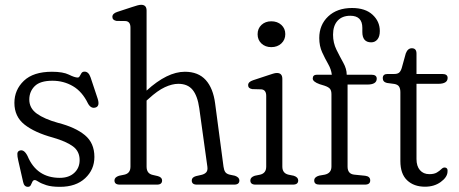

<svg xmlns="http://www.w3.org/2000/svg" viewBox="-20 -750 1864 780"><path d="M223 -27.5Q260 -27.5 281.8 -47.8Q303.5 -68 303.5 -99.5Q303.5 -135.5 276.2 -155.5Q249 -175.5 195.5 -191Q120.5 -211.5 79.5 -244Q38.5 -276.5 38.5 -332Q38.5 -385 77 -421.8Q115.5 -458.5 191 -458.5Q236 -458.5 259.8 -446.8Q283.5 -435 295.5 -435Q301 -435 304 -441Q307 -447 311 -453Q315 -459 323.5 -459Q340 -459 348 -435.5L376.5 -350Q386.5 -319.5 369 -313.5Q350 -307 337.5 -329.5Q314 -378 276.2 -400Q238.5 -422 193 -422Q143 -422 121 -400Q99 -378 99 -345.5Q99 -310.5 129.5 -288.5Q160 -266.5 215.5 -251Q286 -233 324.8 -201Q363.5 -169 363.5 -112.5Q363.5 -61 326 -26Q288.5 9 223.5 9Q189 9 168.2 2.2Q147.5 -4.5 136.8 -11.5Q126 -18.5 121.5 -18.5Q114.5 -18.5 111.5 -11.5Q108.5 -4.5 105 2.2Q101.5 9 93.5 9Q78 9 74 -10.5L54 -98.5Q50 -115.5 50.5 -125.5Q51 -135.5 60.5 -138.5Q78 -144 92 -116Q129 -27.5 223 -27.5Z M575.5 -707V-382Q659.5 -458.5 731 -458.5Q785.5 -458.5 815.8 -425Q846 -391.5 854 -329.5L888 -73Q890 -58.5 895.2 -51Q900.5 -43.5 913 -40.5L934.5 -36Q952.5 -29.5 952.5 -17Q952.5 0 931.5 0H779.5Q759 0 759 -17Q759 -29.5 776 -34.5L798 -39.5Q811 -42.5 817.8 -50Q824.5 -57.5 822.5 -72.5L789.5 -310.5Q782.5 -360.5 762.5 -385Q742.5 -409.5 704.5 -409.5Q679.5 -409.5 649.8 -395.8Q620 -382 583.5 -348.5L575.5 -341.5V-73Q575.5 -45 600 -39.5L621.5 -34.5Q638.5 -29.5 638.5 -17Q638.5 0 618 0H466.5Q445 0 445 -17Q445 -30 463.5 -36L485.5 -40.5Q510 -46 510 -73V-638Q510 -662.5 490.5 -664.5L453.5 -665Q436.5 -668 436.5 -681.5Q436.5 -695 456 -701.5L517 -721.5Q529.5 -725.5 538 -728Q546.5 -730.5 553.5 -730.5Q575.5 -730.5 575.5 -707Z M1082 -558.5Q1058 -558.5 1042.2 -573.2Q1026.5 -588 1026.5 -611Q1026.5 -634 1042.2 -648.8Q1058 -663.5 1082 -663.5Q1107 -663.5 1123 -648.8Q1139 -634 1139 -611.5Q1139 -588.5 1123 -573.5Q1107 -558.5 1082 -558.5ZM1127 -429.5V-73Q1127 -46.5 1151.5 -40.5L1173.5 -36Q1191.5 -30 1191.5 -17Q1191.5 0 1170 0H1018Q997 0 997 -17Q997 -30 1015 -36L1037 -40.5Q1061.5 -46.5 1061.5 -73V-360.5Q1061.5 -385 1042 -387L1005 -388Q988 -390.5 988 -404Q988 -417.5 1008 -424L1068.5 -444Q1081 -448 1089.5 -450.8Q1098 -453.5 1105 -453.5Q1127 -453.5 1127 -429.5Z M1392 -73Q1392 -43.5 1419 -40.5L1463.5 -36Q1484 -33.5 1484 -17Q1484 0 1462.5 0H1278Q1256.5 0 1256.5 -16.5Q1256.5 -31 1276.5 -36.5L1299.5 -40.5Q1326.5 -46.5 1326.5 -73.5V-367Q1326.5 -382 1320.5 -389.2Q1314.5 -396.5 1298 -402L1278.5 -408Q1250.5 -418 1250.5 -431Q1250.5 -446.5 1268 -446.5H1328Q1325.5 -468.5 1313 -490.2Q1300.5 -512 1288.8 -537.5Q1277 -563 1277 -595.5Q1277 -649 1313.2 -683.2Q1349.5 -717.5 1410 -717.5Q1464 -717.5 1493.5 -690.2Q1523 -663 1523 -624Q1523 -601.5 1513.2 -589.8Q1503.5 -578 1488 -578Q1452 -578 1452 -620V-637Q1452 -686 1403 -686Q1370 -686 1351.5 -665.8Q1333 -645.5 1333 -609Q1333 -576 1347 -547.8Q1361 -519.5 1374.8 -494.8Q1388.5 -470 1388.5 -447V-446.5H1488.5Q1510.5 -446.5 1510.5 -430.5Q1510.5 -406.5 1472 -406.5H1392Z M1582 -409 1552 -413Q1535 -417 1535 -432.5Q1535 -449.5 1554.5 -449.5H1582.5Q1594 -449.5 1600.8 -454.5Q1607.5 -459.5 1612 -473.5L1628.5 -533Q1636.5 -554 1653 -554Q1672 -554 1672 -532.5V-449.5H1776.5Q1798.5 -449.5 1798.5 -433.5Q1798.5 -409.5 1760 -409.5H1672V-104Q1672 -75 1686 -58.8Q1700 -42.5 1724.5 -42.5Q1743.5 -42.5 1754.8 -49.2Q1766 -56 1772.8 -62.8Q1779.5 -69.5 1786 -69.5Q1800.5 -69 1798 -51Q1796.5 -29.5 1770.2 -10.5Q1744 8.5 1706.5 8.5Q1661.5 8.5 1634 -17.5Q1606.5 -43.5 1606.5 -95.5V-375Q1606.5 -390 1601.2 -398.2Q1596 -406.5 1582 -409Z"/></svg>

Font: Fraunces 72pt SuperSoft Light
Style: Regular
Weight: 300
Version: Version 1.000;[0bf87f6ff]